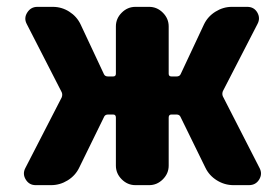

<svg xmlns="http://www.w3.org/2000/svg" viewBox="-20 -540 813 560"><path d="M84 0Q65 0 55 -16.5Q45 -33 54 -50L160 -256Q163 -264 160 -271L58 -470Q49 -487 59.5 -503.5Q70 -520 89 -520H134Q160 -520 182 -506Q204 -492 215 -469L283 -324Q286 -317 295 -317H310Q318 -317 318 -325V-463Q318 -486 335 -503Q352 -520 375 -520H415Q438 -520 455 -503Q472 -486 472 -463V-325Q472 -317 480 -317H495Q504 -317 507 -324L575 -469Q586 -492 608.5 -506Q631 -520 656 -520H701Q721 -520 730.5 -503.5Q740 -487 731 -470L630 -274Q627 -266 630 -259L737 -50Q746 -33 736 -16.5Q726 0 706 0H661Q635 0 612.5 -14Q590 -28 579 -51L507 -198Q504 -206 495 -206H480Q472 -206 472 -197V-57Q472 -34 455 -17Q438 0 415 0H375Q352 0 335 -17Q318 -34 318 -57V-197Q318 -206 310 -206H295Q286 -206 283 -198L211 -51Q200 -28 177.5 -14Q155 0 129 0Z"/></svg>

Font: Rounded Mplus 1c ExtraBold
Style: Regular
Weight: 800
Version: Version 1.059.20150529